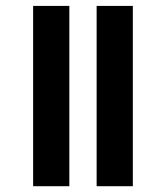

<svg xmlns="http://www.w3.org/2000/svg" viewBox="-20 -643 573 663"><path d="M94.4 0V-622.6H219.4V0ZM313.7 0V-622.6H438.7V0Z"/></svg>

Font: Playfair 144pt SemiExpanded ExtraBold
Style: Regular
Weight: 800
Width: 6
Designer: Claus Eggers Sørensen
Foundry: Claus Eggers Sørensen
Version: Version 2.203